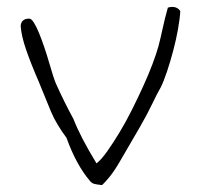

<svg xmlns="http://www.w3.org/2000/svg" viewBox="-20 -561 583 557"><path d="M503 -529Q502 -508 496.5 -477Q491 -446 482.5 -414Q474 -382 464.5 -353.5Q455 -325 446 -307Q436 -290 422 -260.5Q408 -231 385 -191L328 -93Q313 -67 299.5 -50Q286 -33 276 -24Q258 -26 252 -28Q246 -30 241 -36Q201 -83 173 -161Q159 -180 147.5 -199Q136 -218 128 -237L92 -325Q69 -378 55.5 -417.5Q42 -457 40 -485Q41 -507 65 -507Q71 -507 78.5 -495Q86 -483 93.5 -464.5Q101 -446 108.5 -424Q116 -402 122 -381Q128 -360 133.5 -343Q139 -326 142 -319Q155 -290 168 -264Q181 -238 193 -216Q213 -164 260 -87Q274 -98 291 -122Q308 -146 326.5 -176.5Q345 -207 362.5 -242Q380 -277 395.5 -311Q411 -345 422.5 -375.5Q434 -406 440 -428Q446 -451 452 -479Q458 -507 467 -539Q471 -540 474 -540.5Q477 -541 480 -541Q495 -541 503 -529Z"/></svg>

Font: Gaegu Light
Style: Regular
Weight: 300
Designer: JIKJI
Foundry: JIKJI
Version: Version 1.00